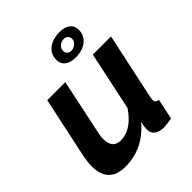

<svg xmlns="http://www.w3.org/2000/svg" viewBox="-203 -860 1001 1001"><g transform="rotate(-45 297.5 -360.0)"><path d="M398 -730Q436 -730 457 -713.5Q478 -697 478 -668Q478 -626 446.5 -601Q415 -576 365 -576Q327 -576 305.5 -592.5Q284 -609 284 -638Q284 -681 316 -705.5Q348 -730 398 -730ZM342 -647Q342 -634 350.5 -625.5Q359 -617 373 -617Q391 -617 405.5 -629.5Q420 -642 420 -659Q420 -672 411 -680.5Q402 -689 388 -689Q370 -689 356 -677Q342 -665 342 -647ZM22 -118Q22 -148 32 -196L102 -524H235L172 -225Q165 -197 165 -175Q165 -104 225 -104Q305 -104 369 -199L438 -524H572L493 -154Q491 -140 491 -136Q491 -115 515 -114L491 0Q449 7 435 7Q361 7 361 -50Q361 -68 368 -98Q278 10 145 10Q22 10 22 -118Z"/></g></svg>

Font: Raleway-v4020
Style: Bold Italic
Weight: 700
Italic angle: -12°
Designer: Matt McInerney, Pablo Impallari, Rodrigo Fuenzalida
Foundry: Matt McInerney, Pablo Impallari, Rodrigo Fuenzalida
Version: Version 4.020;PS 004.020;hotconv 1.0.88;makeotf.lib2.5.64775